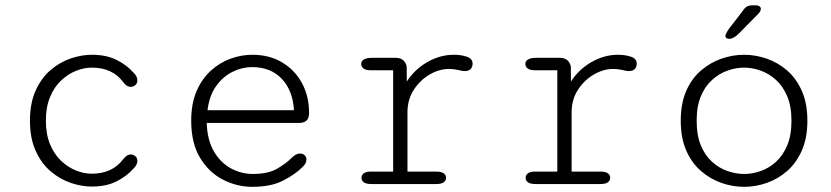

<svg xmlns="http://www.w3.org/2000/svg" viewBox="-20 -694 3135 724"><path d="M326 9.5Q288 9.5 247.2 -4.2Q206.5 -18 171.5 -47.5Q136.5 -77 114.8 -124.5Q93 -172 93 -239Q93 -306 114.8 -353.5Q136.5 -401 171.5 -430.5Q206.5 -460 247.2 -473.8Q288 -487.5 326 -487.5Q381 -487.5 419.8 -468Q458.5 -448.5 483 -420.5Q491 -413 494.5 -405.5Q498 -398 498 -391Q498 -379.5 490.2 -373Q482.5 -366.5 473 -366.5Q464.5 -366.5 457.5 -371.2Q450.5 -376 443.5 -385.5Q425 -411 395.5 -425Q366 -439 326 -439Q297 -439 266.8 -427Q236.5 -415 210.5 -390.5Q184.5 -366 168.8 -328.2Q153 -290.5 153 -239Q153 -187.5 168.8 -149.8Q184.5 -112 210.5 -87.5Q236.5 -63 266.8 -51Q297 -39 326 -39Q366 -39 395.5 -53.2Q425 -67.5 443.5 -92.5Q450.5 -101.5 457.5 -106.5Q464.5 -111.5 473 -111.5Q482.5 -111.5 490.2 -105.2Q498 -99 498 -87.5Q498 -80 494.2 -72.5Q490.5 -65 483 -58Q458.5 -30 419.8 -10.2Q381 9.5 326 9.5Z M931 10.5Q873.5 10.5 820.8 -16.5Q768 -43.5 734.5 -98.8Q701 -154 701 -239Q701 -303.5 721.2 -350.2Q741.5 -397 775 -427.5Q808.5 -458 849.5 -472.8Q890.5 -487.5 931.5 -487.5Q995.5 -487.5 1043.8 -458.8Q1092 -430 1118.8 -380.5Q1145.5 -331 1145.5 -268Q1145.5 -249 1136.2 -239.8Q1127 -230.5 1108 -230.5H759.5Q761.5 -166.5 786.2 -123.8Q811 -81 850.2 -59.5Q889.5 -38 933 -38Q991 -38 1025.2 -58Q1059.5 -78 1080 -99Q1088 -106.5 1095.2 -110.8Q1102.5 -115 1111.5 -115Q1121.5 -115 1128.5 -108.8Q1135.5 -102.5 1135.5 -92Q1135.5 -84 1131.2 -76.8Q1127 -69.5 1118.5 -62Q1093 -36.5 1047.5 -13Q1002 10.5 931 10.5ZM762.5 -278.5H1088.5Q1084 -353.5 1042.2 -397.2Q1000.5 -441 930 -441Q893.5 -441 857.5 -423.5Q821.5 -406 795.5 -370.2Q769.5 -334.5 762.5 -278.5Z M1516.5 -47H1625.5Q1644 -47 1653 -40.5Q1662 -34 1662 -23.5Q1662 -13 1653 -6.5Q1644 0 1625.5 0H1380Q1361 0 1352 -6.5Q1343 -13 1343 -23.5Q1343 -34 1351.8 -40.5Q1360.5 -47 1378 -47H1462.5V-429H1378Q1360.5 -429 1351.2 -435.5Q1342 -442 1342 -453Q1342 -464 1352.5 -470Q1363 -476 1383.5 -476H1472Q1489.5 -476 1500 -467.2Q1510.5 -458.5 1513.5 -442.5L1514 -386.5Q1543 -432 1591.2 -459.8Q1639.5 -487.5 1691.5 -487.5Q1718.5 -487.5 1740.2 -480.2Q1762 -473 1762 -454Q1762 -440.5 1754.2 -433.2Q1746.5 -426 1733 -426Q1726.5 -426 1720.8 -427.2Q1715 -428.5 1708 -430Q1699.5 -432 1690.5 -433Q1681.5 -434 1673 -434Q1636.5 -434 1600.2 -413Q1564 -392 1540.2 -355.2Q1516.5 -318.5 1516.5 -270.5Z M2135.5 -47H2244.5Q2263 -47 2272 -40.5Q2281 -34 2281 -23.5Q2281 -13 2272 -6.5Q2263 0 2244.5 0H1999Q1980 0 1971 -6.5Q1962 -13 1962 -23.5Q1962 -34 1970.8 -40.5Q1979.5 -47 1997 -47H2081.5V-429H1997Q1979.5 -429 1970.2 -435.5Q1961 -442 1961 -453Q1961 -464 1971.5 -470Q1982 -476 2002.5 -476H2091Q2108.5 -476 2119 -467.2Q2129.5 -458.5 2132.5 -442.5L2133 -386.5Q2162 -432 2210.2 -459.8Q2258.5 -487.5 2310.5 -487.5Q2337.5 -487.5 2359.2 -480.2Q2381 -473 2381 -454Q2381 -440.5 2373.2 -433.2Q2365.5 -426 2352 -426Q2345.5 -426 2339.8 -427.2Q2334 -428.5 2327 -430Q2318.5 -432 2309.5 -433Q2300.5 -434 2292 -434Q2255.5 -434 2219.2 -413Q2183 -392 2159.2 -355.2Q2135.5 -318.5 2135.5 -270.5Z M2786 10.5Q2743 10.5 2701 -4Q2659 -18.5 2623.8 -48.8Q2588.5 -79 2567.8 -126.2Q2547 -173.5 2547 -239Q2547 -304.5 2567.8 -351.5Q2588.5 -398.5 2623.8 -428.5Q2659 -458.5 2701 -473Q2743 -487.5 2786 -487.5Q2828.5 -487.5 2870.8 -473Q2913 -458.5 2947.8 -428.5Q2982.5 -398.5 3003.5 -351.5Q3024.5 -304.5 3024.5 -239Q3024.5 -173.5 3003.5 -126.2Q2982.5 -79 2947.8 -48.8Q2913 -18.5 2870.8 -4Q2828.5 10.5 2786 10.5ZM2786 -38Q2816.5 -38 2847.8 -48.8Q2879 -59.5 2905.5 -83.2Q2932 -107 2948.2 -145.2Q2964.5 -183.5 2964.5 -239Q2964.5 -293.5 2948.2 -331.5Q2932 -369.5 2905.5 -393.2Q2879 -417 2847.8 -428Q2816.5 -439 2786 -439Q2755.5 -439 2724 -428Q2692.5 -417 2665.8 -393.2Q2639 -369.5 2623 -331.5Q2607 -293.5 2607 -239Q2607 -183.5 2623 -145.2Q2639 -107 2665.8 -83.2Q2692.5 -59.5 2724 -48.8Q2755.5 -38 2786 -38ZM2729.5 -547.5Q2725.5 -547.5 2720.5 -549.8Q2715.5 -552 2715.5 -558.5Q2715.5 -566.5 2730 -587L2779 -650.5Q2788 -664.5 2796.2 -669.2Q2804.5 -674 2820 -674H2829.5Q2838 -674 2843.5 -670.5Q2849 -667 2849 -661Q2849 -651 2837.5 -640L2766 -567.5Q2755.5 -557 2746.5 -552.2Q2737.5 -547.5 2729.5 -547.5Z"/></svg>

Font: Sono Monospace Light
Style: Regular
Weight: 300
Version: Version 2.112